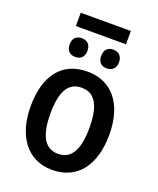

<svg xmlns="http://www.w3.org/2000/svg" viewBox="-154 -927 847 1030"><g transform="rotate(20 269.5 -412.5)"><path d="M412 -835H126V-759H412ZM179 -709C149 -709 128 -692 128 -655C128 -619 149 -602 179 -602C208 -602 230 -619 230 -655C230 -692 208 -709 179 -709ZM358 -709C329 -709 308 -692 308 -655C308 -619 329 -602 358 -602C387 -602 410 -619 410 -655C410 -692 387 -709 358 -709ZM494 -272C494 -452 405 -551 270 -551C123 -551 45 -447 45 -272C45 -101 129 10 268 10C416 10 494 -102 494 -272ZM158 -271C158 -394 191 -459 269 -459C347 -459 381 -394 381 -272C381 -148 347 -82 270 -82C192 -82 158 -149 158 -271Z"/></g></svg>

Font: Noto Sans UI SemiCondensed Medium
Style: Regular
Weight: 500
Width: 4
Designer: Monotype Design Team
Foundry: Monotype Imaging Inc.
Version: Version 1.901